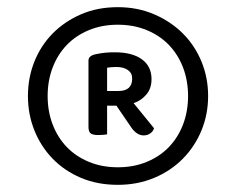

<svg xmlns="http://www.w3.org/2000/svg" viewBox="-20 -645 659 536"><path d="M309 -625Q364 -625 410.5 -605Q457 -585 490.5 -551.5Q524 -518 542.5 -473Q561 -428 561 -377Q561 -326 542.5 -281Q524 -236 490.5 -202Q457 -168 410.5 -148.5Q364 -129 309 -129Q252 -129 206 -148.5Q160 -168 127 -202Q94 -236 76 -281Q58 -326 58 -377Q58 -428 76 -473Q94 -518 127 -551.5Q160 -585 206 -605Q252 -625 309 -625ZM309 -178Q353 -178 389.5 -193Q426 -208 451.5 -234.5Q477 -261 491 -297.5Q505 -334 505 -377Q505 -420 491 -456.5Q477 -493 451.5 -519.5Q426 -546 389.5 -561Q353 -576 309 -576Q265 -576 228.5 -561Q192 -546 166.5 -519.5Q141 -493 127 -456.5Q113 -420 113 -377Q113 -334 127 -297.5Q141 -261 166.5 -234.5Q192 -208 228.5 -193Q265 -178 309 -178ZM279 -350V-270Q269 -268 253 -268Q241 -268 234 -272Q227 -276 227 -291V-476Q227 -490 249 -494Q263 -497 275 -498Q287 -499 301 -499Q349 -499 376 -479.5Q403 -460 403 -424Q403 -398 388.5 -381Q374 -364 353 -357L410 -287Q408 -279 400 -273Q392 -267 381 -267Q363 -267 348 -287L305 -350ZM311 -391Q349 -391 349 -426Q349 -441 337 -449.5Q325 -458 305 -458Q298 -458 291.5 -457.5Q285 -457 279 -456V-391Z"/></svg>

Font: Baloo 2 Latin
Style: Regular
Weight: 400
Designer: Sarang Kulkarni and Ek Type
Foundry: Ek Type
Version: Version 1.001